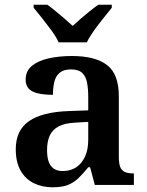

<svg xmlns="http://www.w3.org/2000/svg" viewBox="-20 -786 625 816"><path d="M203 10Q159 10 123.5 -7.5Q88 -25 67.5 -61Q47 -97 47 -152Q47 -232 103 -271Q159 -310 272 -314L355 -317V-374Q355 -408 350 -434.5Q345 -461 329.5 -476Q314 -491 281 -491Q251 -491 234 -477Q217 -463 211 -438.5Q205 -414 205 -383Q147 -383 118 -397.5Q89 -412 89 -448Q89 -484 115.5 -506Q142 -528 187 -538Q232 -548 285 -548Q385 -548 435 -509.5Q485 -471 485 -377V-120Q485 -93 490.5 -77.5Q496 -62 510 -55.5Q524 -49 546 -49H549V0H383L363 -75H355Q333 -48 313.5 -29Q294 -10 268.5 0Q243 10 203 10ZM246 -59Q280 -59 304 -75Q328 -91 341.5 -121Q355 -151 355 -191V-268L303 -265Q256 -263 229.5 -249Q203 -235 191.5 -210Q180 -185 180 -148Q180 -118 187 -98.5Q194 -79 209 -69Q224 -59 246 -59ZM229 -606Q219 -629 199.5 -655.5Q180 -682 159.5 -708Q139 -734 123 -753V-766H181Q197 -755 216 -739Q235 -723 254.5 -706.5Q274 -690 289 -676Q304 -690 323 -706.5Q342 -723 362 -739Q382 -755 398 -766H455V-753Q440 -734 419 -708Q398 -682 379 -655.5Q360 -629 349 -606Z"/></svg>

Font: Noto Serif Bengali SemiBold
Style: Regular
Weight: 600
Version: Version 2.003